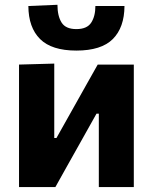

<svg xmlns="http://www.w3.org/2000/svg" viewBox="-20 -762 623 782"><path d="M57.5 0V-499L201 -503V-200H210L283 -330Q307 -373 330.8 -415.2Q354.5 -457.5 378 -499H525V0H382.5V-299H373L301 -170.5Q277 -128 253 -85Q229 -42 205.5 0ZM291 -556Q190.5 -556 143.2 -603Q96 -650 95.5 -737.5L214 -742.5Q214 -697 230.8 -670.2Q247.5 -643.5 291 -643.5Q334.5 -643.5 351.5 -669.8Q368.5 -696 368.5 -737.5H487Q486.5 -650 439.5 -603Q392.5 -556 291 -556Z"/></svg>

Font: Heraclito
Style: Bold
Weight: 700
Designer: Kostas Bartsokas (font) & Cristiano Sobral (main changes)
Foundry: Kostas Bartsokas (font) & Cristiano Sobral (main changes)
Version: Version 1.00;July 8, 2020;FontCreator 13.0.0.2655 64-bit